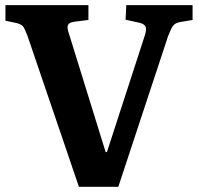

<svg xmlns="http://www.w3.org/2000/svg" viewBox="-20 -720 762 740"><path d="M284.2 0 85.9 -582Q75.2 -610.4 68.4 -618.7Q61.5 -627 41 -631.8L1 -640.1V-700.2H320.8V-643.1L266.1 -636.2Q245.6 -633.3 241.5 -622.8Q237.3 -612.3 247.1 -585.9L387.2 -133.8H392.1L537.1 -580.1Q545.9 -606 541 -617.2Q536.1 -628.4 515.1 -632.8L463.9 -644L466.8 -700.2H722.2V-643.1L672.9 -634.8Q655.3 -631.3 647.5 -621.3Q639.6 -611.3 627.9 -581.1L436 0Z"/></svg>

Font: Literata Book
Style: Bold
Weight: 700
Designer: Latin by Veronika Burian and Jose Scaglione. Greek by Irene Vlachou. Cyrillic by Vera Evstafieva
Foundry: TypeTogether
Version: Version 2.003;PS 002.003;hotconv 1.0.88;makeotf.lib2.5.64775